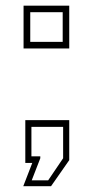

<svg xmlns="http://www.w3.org/2000/svg" viewBox="-20 -560 319 660"><path d="M60 80 91 0H67V-147H218V-9.5L155.5 80ZM89 60H145.5L197 -16V-124H88V-22.5H118.5V-16ZM61 -393.5V-540.5H218V-393.5ZM84 -416H195.5V-518H84Z"/></svg>

Font: Tourney Condensed ExtraLight
Style: Regular
Weight: 200
Width: 3
Designer: Tyler Finck
Foundry: Etcetera Type Co
Version: Version 1.010; ttfautohint (v1.8.3)